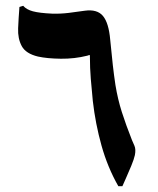

<svg xmlns="http://www.w3.org/2000/svg" viewBox="-20 -630 545 662"><path d="M272 -593Q315 -599 335 -575Q355 -551 360 -493Q365 -441 369 -405.5Q373 -370 378 -337Q386 -288 400 -244Q414 -200 435 -147Q438 -140 443.5 -127.5Q449 -115 445 -95Q442 -81 432.5 -58Q423 -35 414 -15Q405 5 402 12H388Q351 -53 330 -128Q309 -203 300 -282Q296 -322 293 -358.5Q290 -395 290 -435Q290 -441 288.5 -440.5Q287 -440 281 -438Q237 -427 190 -427.5Q143 -428 111 -435Q69 -445 55 -471Q41 -497 42.5 -532.5Q44 -568 47 -606L60 -610Q71 -597 93.5 -591Q116 -585 159 -583Q187 -582 216.5 -585.5Q246 -589 272 -593Z"/></svg>

Font: Bona Nova SC
Style: Bold
Weight: 700
Designer: Mateusz Machalski
Foundry: Capitalics
Version: Version 4.001; ttfautohint (v1.8.4.7-5d5b)